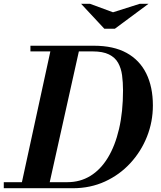

<svg xmlns="http://www.w3.org/2000/svg" viewBox="-61 -996 851 1016"><path d="M-41 0V-32H296Q363 -32 417 -65Q471 -98 509.5 -161Q548 -224 569 -314Q590 -404 590 -518Q590 -560 585 -597.5Q580 -635 564 -663.5Q548 -692 515.5 -708Q483 -724 429 -724H100V-754H436Q540 -754 609 -716Q678 -678 713 -607Q748 -536 748 -438Q748 -352 717 -273.5Q686 -195 629 -133Q572 -71 494.5 -35.5Q417 0 325 0ZM48 0 212 -754H363L195 0ZM491 -844 368 -976H415L537 -931L679 -976H725L547 -844Z"/></svg>

Font: Libre Bodoni
Style: Bold Italic
Weight: 700
Italic angle: -13°
Version: Version 2.005;gftools[0.9.23]